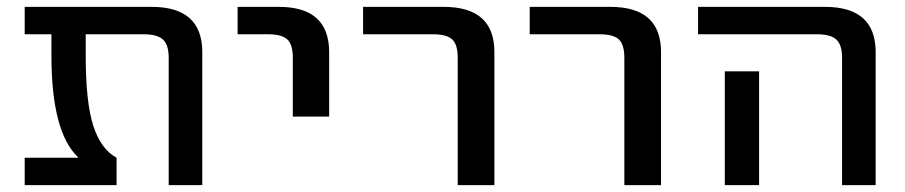

<svg xmlns="http://www.w3.org/2000/svg" viewBox="-20 -540 2640 560"><path d="M230 -440V-378Q230 -242 252 -173.5Q274 -105 320 -80V0H52V-80H207V-82Q130 -156 130 -378V-440H52V-520H422Q570 -520 570 -388V0H472V-372Q472 -409 455.5 -424.5Q439 -440 399 -440Z M673 -440V-520H793Q940 -520 940 -388V-200H834V-372Q834 -410 818 -425Q802 -440 762 -440Z M1039 -440V-520H1274Q1422 -520 1422 -388V0H1315V-372Q1315 -410 1299 -425Q1283 -440 1243 -440Z M1525 -440V-520H1760Q1908 -520 1908 -388V0H1801V-372Q1801 -410 1785 -425Q1769 -440 1729 -440Z M2194 -332V-100V0H2094V-100V-332ZM2016 -440V-520H2386Q2534 -520 2534 -388V0H2436V-372Q2436 -409 2419.5 -424.5Q2403 -440 2363 -440Z"/></svg>

Font: M PLUS 1p Medium
Style: Regular
Weight: 500
Version: Version 1.062